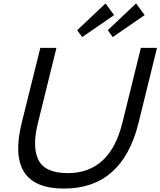

<svg xmlns="http://www.w3.org/2000/svg" viewBox="-20 -1089 935 1119"><path d="M895 -810 787 -371Q692 10 353 10Q13 10 106 -371L215 -810H309L201 -372Q166 -230 205 -155Q244 -80 375 -80Q620 -80 693 -372L801 -810ZM595 -1069 645 -1001 459 -873 430 -913ZM773 -1069 823 -1001 637 -873 608 -913Z"/></svg>

Font: Sinkin Sans 400 Italic
Style: Italic
Weight: 400
Italic angle: -112°
Designer: Keith Bates
Foundry: K-Type
Version: Sinkin Sans (version 1.0)  by Keith Bates   •   © 2014   www